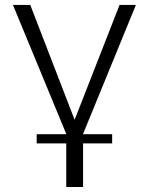

<svg xmlns="http://www.w3.org/2000/svg" viewBox="-20 -541 595 774"><path d="M247.1 212.9V37.1H127.9V0H247.1V-1L32.2 -521H102.1L280.8 -58.1L461.9 -521H527.8L314.9 -1V0H432.1V37.1H314.9V212.9Z"/></svg>

Font: Rawline
Style: Regular
Weight: 400
Designer: Matt McInerney, Pablo Impallari, Rodrigo Fuenzalida
Foundry: Matt McInerney, Pablo Impallari, Rodrigo Fuenzalida
Version: Version 4.020;PS 004.020;hotconv 1.0.88;makeotf.lib2.5.64775